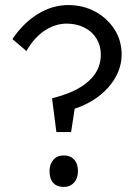

<svg xmlns="http://www.w3.org/2000/svg" viewBox="-20 -726 544 756"><path d="M202 -206 185 -339Q225 -349 256 -362Q287 -375 309.5 -391Q332 -407 347 -425.5Q362 -444 369.5 -465.5Q377 -487 377 -511Q377 -546 360 -574Q343 -602 312 -617.5Q281 -633 243 -633Q198 -633 156.5 -606Q115 -579 84 -525L29 -572Q71 -635 128.5 -670.5Q186 -706 248 -706Q308 -706 355.5 -680Q403 -654 431 -610Q459 -566 459 -511Q459 -476 445.5 -443.5Q432 -411 407 -382.5Q382 -354 348 -332.5Q314 -311 274 -298L260 -206ZM231 -114Q257 -114 272 -97.5Q287 -81 287 -52Q287 -24 271.5 -7Q256 10 231 10Q204 10 189.5 -6Q175 -22 175 -52Q175 -79 190 -96.5Q205 -114 231 -114Z"/></svg>

Font: Our Lexend Light
Style: Regular
Weight: 300
Designer: Bonnie Shaver-Troup, Thomas Jockin
Foundry: Lexend
Version: Version 1.007